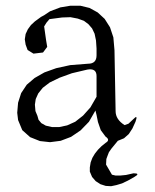

<svg xmlns="http://www.w3.org/2000/svg" viewBox="-20 -514 540 669"><path d="M349.6 59.6 370.1 94.7 382.8 97.7H398.4L418.9 95.7L445.3 89.8Q470.7 89.8 448.2 102.5L425.8 115.2L405.3 125L385.7 130.9L367.2 134.8L348.6 133.8L330.1 127.9L313.5 117.2L300.8 102.5L293 84V69.3L295.9 51.8L301.8 36.1L310.5 21.5L321.3 7.8L334 -4.9L348.6 -16.6Q365.2 -26.4 347.7 -38.1L331.1 -60.5L321.3 -88.9L316.4 -113.3L312.5 -128.9L290 -89.8L260.7 -59.6L227.5 -37.1L191.4 -23.4L154.3 -18.6L119.1 -22.5L85 -36.1L57.6 -60.5L43 -95.7L40 -121.1L43 -156.2L53.7 -189.5L73.2 -218.8L100.6 -242.2L134.8 -261.7L175.8 -276.4L224.6 -287.1L287.1 -292Q316.4 -292 316.4 -321.3V-344.7L314.5 -373L309.6 -396.5L300.8 -415L288.1 -429.7L272.5 -441.4L251 -449.2L225.6 -454.1L196.3 -453.1L152.3 -447.3L141.6 -434.6L133.8 -421.9L140.6 -374L144.5 -350.6L129.9 -331.1L96.7 -327.1L76.2 -339.8L69.3 -358.4L66.4 -377L69.3 -395.5L77.1 -412.1L87.9 -426.8L101.6 -439.5L123 -455.1L133.8 -460.9L154.3 -474.6L190.4 -488.3L225.6 -494.1H259.8L292 -486.3L320.3 -470.7L344.7 -448.2L363.3 -418.9L375 -383.8L378.9 -338.9L382.8 -127Q382.8 -97.7 414.1 -78.1L427.7 -83L444.3 -98.6Q461.9 -117.2 452.1 -89.8L441.4 -66.4L428.7 -46.9L412.1 -32.2L390.6 -23.4L368.2 3.9L359.4 16.6L354.5 29.3L350.6 40ZM284.2 -271.5 230.5 -258.8 187.5 -243.2 153.3 -226.6 128.9 -208 113.3 -188.5 104.5 -168.9 101.6 -149.4 103.5 -127 110.4 -110.4 114.3 -96.7 124 -85 139.6 -76.2 161.1 -71.3H186.5L213.9 -77.1L242.2 -89.8L269.5 -111.3L294.9 -139.6L316.4 -176.8V-249Q316.4 -277.3 284.2 -271.5Z"/></svg>

Font: B2 Hana
Style: Regular
Weight: 500
Version: 2020-08-05; (max)